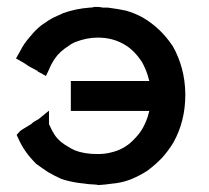

<svg xmlns="http://www.w3.org/2000/svg" viewBox="-20 -528 606 557"><path d="M241.2 -505.9Q247.1 -505.9 253.9 -507.8H254.9H263.7Q271.5 -507.8 278.3 -505.9H291H293Q323.2 -502 345.7 -497.1Q370.1 -490.2 393.6 -477.5Q445.3 -447.3 479.5 -396.5L480.5 -395.5Q516.6 -332 517.6 -255.9V-252.9Q517.6 -176.8 483.4 -115.2Q468.8 -90.8 450.2 -70.3Q431.6 -50.8 408.2 -33.2Q361.3 -2.9 319.8 2.9Q278.3 8.8 262.7 8.8L261.7 7.8Q235.4 6.8 210 2.9Q181.6 -1 158.2 -8.8Q138.7 -17.6 120.1 -28.3Q102.5 -40 85 -52.7Q67.4 -70.3 55.2 -87.4Q43 -104.5 34.2 -124L28.3 -136.7L38.1 -147.5Q41 -150.4 47.9 -154.3Q54.7 -158.2 70.3 -168Q74.2 -170.9 77.1 -173.8Q89.8 -181.6 90.8 -181.6L122.1 -207V-168L123 -166Q130.9 -148.4 138.2 -137.2Q145.5 -126 157.2 -116.2Q167 -108.4 175.8 -103.5Q186.5 -96.7 197.3 -91.8Q224.6 -81.1 262.7 -81.1Q285.2 -81.1 302.7 -85.9Q340.8 -94.7 367.2 -122.1Q381.8 -136.7 390.6 -150.4Q401.4 -168 408.2 -188.5Q411.1 -197.3 413.1 -206.1H185.5V-223.6V-227.5V-229.5V-239.3V-248V-253.9V-259.8V-268.6V-275.4V-293H413.1Q410.2 -302.7 408.2 -310.5Q402.3 -329.1 391.6 -348.6Q370.1 -380.9 344.7 -396.5Q309.6 -418.9 263.7 -418.9Q231.4 -418.9 199.2 -406.2Q188.5 -402.3 178.7 -394.5Q153.3 -378.9 138.7 -357.4Q128.9 -342.8 122.1 -326.2L113.3 -307.6L95.7 -317.4L91.8 -319.3L89.8 -320.3L88.9 -322.3Q72.3 -331.1 63.5 -335.9Q58.6 -338.9 55.7 -341.3Q52.7 -343.8 26.4 -358.4L39.1 -380.9Q49.8 -402.3 67.4 -421.9Q83 -441.4 100.6 -455.1Q124 -471.7 136.2 -477.5Q148.4 -483.4 164.1 -490.2Q200.2 -502.9 240.2 -505.9Z"/></svg>

Font: LeFont
Style: Default
Weight: 400
Designer: Leryon MEDIA
Version: Version 1.0